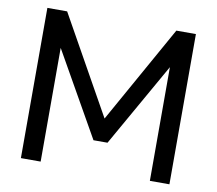

<svg xmlns="http://www.w3.org/2000/svg" viewBox="-77 -780 980 869"><g transform="rotate(10 413.0 -345.0)"><path d="M754.9 -690.4V0H665V-522.5L446.3 -136.7H381.8L163.1 -522.5V0H72.3V-690.4H163.1L414.1 -242.2L665 -690.4Z"/></g></svg>

Font: Dinish Expanded
Style: Regular
Weight: 400
Width: 7
Designer: Charles Nix
Foundry: Playbeing
Version: Version 2.005; ttfautohint (v1.8.3)